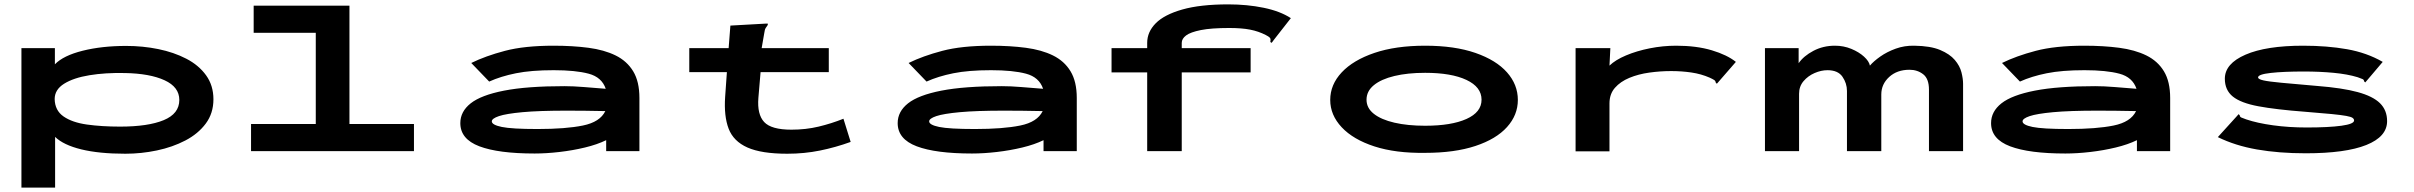

<svg xmlns="http://www.w3.org/2000/svg" viewBox="-20 -691 11040 878"><path d="M78 167V-471H231V-397Q270 -437 358 -459Q446 -481 557 -481Q633 -481 704 -466.5Q775 -452 832 -422.5Q889 -393 922.5 -346.5Q956 -300 956 -237Q956 -173 921 -126Q886 -79 827.5 -48.5Q769 -18 697.5 -3Q626 12 553 12Q433 12 351.5 -8Q270 -28 232 -65V167ZM529 -112Q657 -112 728.5 -141.5Q800 -171 800 -234Q800 -293 732.5 -324Q665 -355 551 -357Q462 -359 389 -347Q316 -335 273 -308Q230 -281 230 -238Q231 -186 270.5 -158.5Q310 -131 377.5 -121.5Q445 -112 529 -112Z M1128 0V-124H1424V-541H1140V-665H1578V-124H1873V0Z M2425 11Q2259 11 2172 -22Q2085 -55 2085 -128Q2085 -181 2132.5 -218.5Q2180 -256 2285 -276.5Q2390 -297 2561 -297Q2601 -297 2650 -293Q2699 -289 2750 -285Q2732 -338 2672 -354Q2612 -370 2512 -370Q2409 -370 2339.5 -356Q2270 -342 2217 -318L2135 -403Q2200 -435 2289 -458.5Q2378 -482 2512 -482Q2599 -482 2671 -472.5Q2743 -463 2795 -437.5Q2847 -412 2875.5 -365Q2904 -318 2904 -243V0H2752V-50Q2711 -30 2655 -16.5Q2599 -3 2538.5 4Q2478 11 2425 11ZM2229 -136Q2229 -120 2274.5 -110.5Q2320 -101 2438 -101Q2567 -101 2645.5 -117Q2724 -133 2748 -183Q2703 -184 2657 -184.5Q2611 -185 2573 -185Q2444 -185 2369 -178Q2294 -171 2261.5 -160Q2229 -149 2229 -136Z M3132 -471H3312L3320 -574L3481 -583H3491V-577Q3486 -570 3481.5 -563Q3477 -556 3475 -540L3463 -471H3770V-361H3458L3448 -243Q3442 -168 3474.5 -133Q3507 -98 3599 -98Q3665 -98 3723.5 -112Q3782 -126 3837 -148L3870 -42Q3801 -17 3729.5 -2.5Q3658 12 3580 12Q3462 12 3398 -16.5Q3334 -45 3312 -102.5Q3290 -160 3296 -248L3304 -361H3132Z M4425 11Q4259 11 4172 -22Q4085 -55 4085 -128Q4085 -181 4132.5 -218.5Q4180 -256 4285 -276.5Q4390 -297 4561 -297Q4601 -297 4650 -293Q4699 -289 4750 -285Q4732 -338 4672 -354Q4612 -370 4512 -370Q4409 -370 4339.5 -356Q4270 -342 4217 -318L4135 -403Q4200 -435 4289 -458.5Q4378 -482 4512 -482Q4599 -482 4671 -472.5Q4743 -463 4795 -437.5Q4847 -412 4875.5 -365Q4904 -318 4904 -243V0H4752V-50Q4711 -30 4655 -16.5Q4599 -3 4538.5 4Q4478 11 4425 11ZM4229 -136Q4229 -120 4274.5 -110.5Q4320 -101 4438 -101Q4567 -101 4645.5 -117Q4724 -133 4748 -183Q4703 -184 4657 -184.5Q4611 -185 4573 -185Q4444 -185 4369 -178Q4294 -171 4261.5 -160Q4229 -149 4229 -136Z M5226 -360H5063V-471H5226V-495Q5226 -545 5265 -584.5Q5304 -624 5386.5 -647.5Q5469 -671 5597 -671Q5683 -671 5758.5 -655.5Q5834 -640 5883 -608L5807 -511L5795 -495L5789 -499Q5792 -513 5787 -518.5Q5782 -524 5768 -531Q5735 -548 5696.5 -555.5Q5658 -563 5601 -563Q5519 -563 5471.5 -553.5Q5424 -544 5404 -529Q5384 -514 5384 -495V-471H5699V-360H5384V0H5226Z M6497 8Q6362 10 6265 -21.5Q6168 -53 6115.5 -109Q6063 -165 6063 -234Q6063 -304 6115.5 -360Q6168 -416 6265 -449Q6362 -482 6497 -482Q6632 -482 6727 -449Q6822 -416 6871.5 -360Q6921 -304 6921 -234Q6921 -165 6871.5 -110Q6822 -55 6727 -23.5Q6632 8 6497 8ZM6497 -116Q6617 -116 6686 -147Q6755 -178 6755 -235Q6755 -293 6686 -325.5Q6617 -358 6497 -358Q6417 -358 6356.5 -343.5Q6296 -329 6262.5 -301.5Q6229 -274 6229 -235Q6229 -197 6262.5 -170.5Q6296 -144 6356.5 -130Q6417 -116 6497 -116Z M7185 -471H7344L7340 -391Q7367 -417 7415.5 -437.5Q7464 -458 7524 -470Q7584 -482 7645 -482Q7738 -482 7808 -461Q7878 -440 7918 -408L7838 -316L7831 -308L7826 -313Q7825 -321 7819 -325Q7813 -329 7798 -336Q7759 -353 7714.5 -359.5Q7670 -366 7622 -366Q7572 -366 7522 -359Q7472 -352 7431 -335Q7390 -318 7365 -289.5Q7340 -261 7340 -218V1H7185Z M8051 0V-471H8205V-402Q8228 -435 8272.5 -458.5Q8317 -482 8371 -482Q8411 -482 8446 -467.5Q8481 -453 8504 -432Q8527 -411 8531 -391Q8548 -411 8578.5 -432.5Q8609 -454 8649 -468.5Q8689 -483 8734 -482Q8808 -481 8852 -462.5Q8896 -444 8919 -417Q8942 -390 8949.5 -360.5Q8957 -331 8957 -308V0H8801V-281Q8801 -331 8774.5 -351.5Q8748 -372 8712 -372Q8655 -372 8619 -339Q8583 -306 8583 -259V0H8426V-275Q8426 -310 8405.5 -340Q8385 -370 8337 -370Q8308 -370 8278 -357Q8248 -344 8227.5 -320Q8207 -296 8207 -262V0Z M9425 11Q9259 11 9172 -22Q9085 -55 9085 -128Q9085 -181 9132.5 -218.5Q9180 -256 9285 -276.5Q9390 -297 9561 -297Q9601 -297 9650 -293Q9699 -289 9750 -285Q9732 -338 9672 -354Q9612 -370 9512 -370Q9409 -370 9339.5 -356Q9270 -342 9217 -318L9135 -403Q9200 -435 9289 -458.5Q9378 -482 9512 -482Q9599 -482 9671 -472.5Q9743 -463 9795 -437.5Q9847 -412 9875.5 -365Q9904 -318 9904 -243V0H9752V-50Q9711 -30 9655 -16.5Q9599 -3 9538.5 4Q9478 11 9425 11ZM9229 -136Q9229 -120 9274.5 -110.5Q9320 -101 9438 -101Q9567 -101 9645.5 -117Q9724 -133 9748 -183Q9703 -184 9657 -184.5Q9611 -185 9573 -185Q9444 -185 9369 -178Q9294 -171 9261.5 -160Q9229 -149 9229 -136Z M10524 10Q10401 10 10301 -7.5Q10201 -25 10122 -64L10210 -161L10217 -169L10222 -164Q10223 -156 10229.5 -153.5Q10236 -151 10252 -145Q10302 -128 10374.5 -118Q10447 -108 10528 -108Q10629 -108 10687 -116Q10745 -124 10745 -140Q10745 -147 10738 -152Q10731 -157 10709 -161Q10687 -165 10642 -169.5Q10597 -174 10520 -180Q10388 -190 10307.5 -205Q10227 -220 10190.5 -249.5Q10154 -279 10154 -331Q10154 -400 10248.5 -441Q10343 -482 10512 -482Q10622 -482 10712.5 -466Q10803 -450 10876 -408L10803 -322L10796 -314L10791 -319Q10790 -327 10783.5 -329.5Q10777 -332 10761 -338Q10715 -352 10651.5 -358Q10588 -364 10516 -364Q10422 -364 10364 -357.5Q10306 -351 10306 -337Q10306 -329 10330 -323.5Q10354 -318 10413 -312.5Q10472 -307 10576 -298Q10691 -289 10761 -270Q10831 -251 10863.5 -219Q10896 -187 10896 -137Q10896 -66 10801 -28Q10706 10 10524 10Z"/></svg>

Font: Inconsolata UltraExpanded Black
Style: Regular
Weight: 900
Width: 9
Monospace: yes
Designer: Raph Levien, Cyreal, Brenton Simpson
Foundry: Raph Levien, Cyreal, Google
Version: Version 3.001; ttfautohint (v1.8.2.53-6de2)